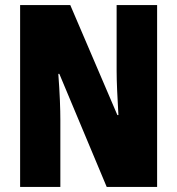

<svg xmlns="http://www.w3.org/2000/svg" viewBox="-20 -734 696 754"><path d="M597 0V-714H438V-455C438 -412 441 -354 445 -282H441L256 -714H59V0H217V-263C217 -304 215 -365 209 -444H213L399 0Z"/></svg>

Font: Noto Sans Lao Looped ExtraCondensed Black
Style: Regular
Weight: 900
Width: 2
Designer: Mark Frömberg, Ben Mitchell
Foundry: The Fontpad Ltd
Version: Version 1.002